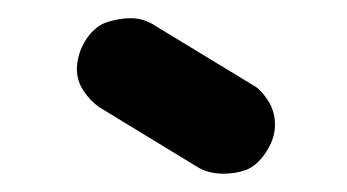

<svg xmlns="http://www.w3.org/2000/svg" viewBox="-20 -729 381 211"><path d="M151.4 -700.2 260.7 -633.8Q267.6 -629.4 274.9 -617.9Q282.2 -606.4 282.2 -591.8Q282.2 -576.2 271.5 -560.5Q261.7 -546.4 250.2 -542.2Q238.8 -538.1 225.6 -538.1Q208.5 -538.1 196.3 -545.9L88.9 -611.3Q79.1 -618.2 71.8 -629.2Q64.5 -640.1 64.5 -653.3Q64.5 -660.2 66.9 -668.9Q69.3 -677.7 75.2 -686.5Q85 -700.7 98.1 -704.8Q111.3 -709 124 -709Q138.2 -709 151.4 -700.2Z"/></svg>

Font: Dangrek
Style: Regular
Weight: 400
Designer: Danh Hong
Version: Version 8.001; ttfautohint (v1.8.3)